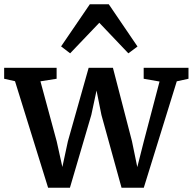

<svg xmlns="http://www.w3.org/2000/svg" viewBox="-24 -874 906 902"><path d="M-4.5 -504V-555.5H242V-504L166 -492L242.5 -209.5L269 -89.5L295 -210.5L392.5 -555.5H506.5L596 -210.5L621 -89L651.5 -209.5L725.5 -491L651 -504V-555.5H861.5V-504L806.5 -492L651.5 8H547L452.5 -334L429.5 -448.5L405 -334L304.5 8H202L46.5 -492.5ZM305.5 -623.5 263 -656 398 -854H487L622 -655.5L579 -623.5L442.5 -767Z"/></svg>

Font: Merriweather SemiBold
Style: Regular
Weight: 600
Version: Version 2.100